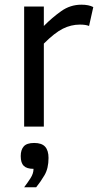

<svg xmlns="http://www.w3.org/2000/svg" viewBox="-20 -540 436 819"><path d="M359.9 -429.2Q346.2 -435.1 320.8 -435.1Q283.2 -435.1 248.3 -417.7Q213.4 -400.4 167 -354V0H83V-512.2H167V-429.2Q202.1 -464.8 241 -492.4Q279.8 -520 327.1 -520Q358.9 -520 377.9 -509.8ZM83 258.8Q97.2 240.2 110.1 220.2Q123 200.2 123 180.2Q94.2 180.2 81.3 167.5Q68.4 154.8 68.4 126Q68.4 99.1 81.3 84.5Q94.2 69.8 126 69.8Q158.2 69.8 172.6 85.9Q187 102.1 187 133.8Q187 178.2 169.7 207.5Q152.3 236.8 134.3 258.8Z"/></svg>

Font: Lorenzo Sans
Style: Regular
Weight: 400
Foundry: Intel Corporation
Version: Version 1.00; ttfautohint (v1.5)